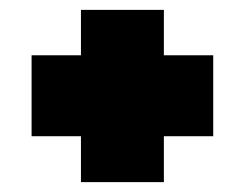

<svg xmlns="http://www.w3.org/2000/svg" viewBox="-20 -524 496 389"><path d="M144 -155V-248H44V-412H144V-504H312V-412H412V-248H312V-155Z"/></svg>

Font: Georama Condensed Black
Style: Regular
Weight: 900
Width: 3
Designer: Jean-Baptiste Levee
Foundry: Production Type
Version: Version 1.000